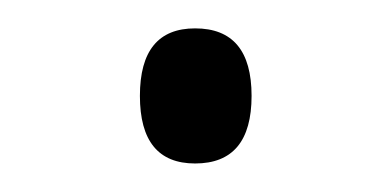

<svg xmlns="http://www.w3.org/2000/svg" viewBox="-20 -106 278 136"><path d="M79.1 -38.1Q79.1 -85.9 118.2 -85.9Q158.2 -85.9 158.2 -38.1Q158.2 9.8 118.2 9.8Q79.1 9.8 79.1 -38.1Z"/></svg>

Font: Zoram GWebM Light
Style: Regular
Weight: 300
Foundry: Ascender Corporation
Version: Version 1.000